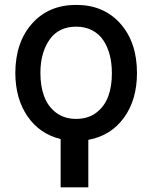

<svg xmlns="http://www.w3.org/2000/svg" viewBox="-20 -573 665 796"><path d="M231.4 3.4Q144.5 -17.6 94.2 -90.6Q43.9 -163.6 43.5 -270.5Q43.9 -397.5 112.8 -475.1Q181.6 -552.7 295.9 -552.7Q410.2 -552.7 479 -475.1Q547.9 -397.5 547.9 -270.5Q547.9 -159.2 493.7 -84.7Q439.5 -10.3 346.2 6.8V203.6H231.4ZM443.8 -270.5Q443.8 -310.5 435.1 -344.7Q426.3 -378.9 408.7 -405.5Q391.1 -432.1 362.3 -447.3Q333.5 -462.4 295.9 -462.4Q222.7 -462.4 185.1 -408.2Q147.5 -354 147.5 -270.5Q147.5 -216.8 162.6 -174.8Q177.7 -132.8 211.9 -106.4Q246.1 -80.1 295.9 -80.1Q345.7 -80.1 379.9 -106.4Q414.1 -132.8 429.2 -174.8Q444.3 -216.8 443.8 -270.5Z"/></svg>

Font: Karasuma Gothic
Style: Regular
Weight: 500
Designer: Rasmus Andersson / Ryoko Nishizuka
Foundry: Genbu
Version: Version 1.00